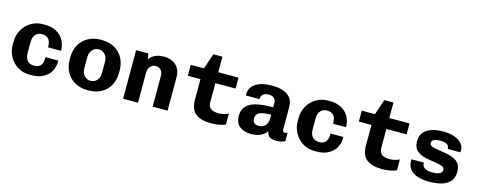

<svg xmlns="http://www.w3.org/2000/svg" viewBox="-31 -1308 4862 1952"><g transform="rotate(15 2400.0 -332.0)"><path d="M283 10Q217 10 162.5 -22.5Q108 -55 75 -111Q42 -167 42 -239V-273Q42 -344 75 -400Q108 -456 163 -488.5Q218 -521 285 -521H308Q377 -521 427 -494Q477 -467 504.5 -418.5Q532 -370 532 -307H396Q396 -369 371.5 -395Q347 -421 302 -421Q263 -421 236.5 -394Q210 -367 210 -313V-198Q210 -148 234.5 -119Q259 -90 306 -90Q351 -90 374 -115.5Q397 -141 397 -204H532Q532 -101 469 -45.5Q406 10 305 10Z M900 10Q819 10 760.5 -23Q702 -56 671 -114Q640 -172 640 -246V-265Q640 -341 671.5 -398.5Q703 -456 761 -488.5Q819 -521 899 -521Q981 -521 1039.5 -488.5Q1098 -456 1129 -398Q1160 -340 1160 -265V-246Q1160 -169 1128.5 -111.5Q1097 -54 1039 -22Q981 10 900 10ZM900 -90Q940 -90 966.5 -119.5Q993 -149 993 -198V-313Q993 -362 966.5 -391.5Q940 -421 900 -421Q860 -421 833.5 -391.5Q807 -362 807 -313V-198Q807 -149 833.5 -119.5Q860 -90 900 -90Z M1268 0V-511H1396L1408 -453Q1455 -521 1559 -521Q1640 -521 1688 -476Q1736 -431 1736 -350V0H1579V-317Q1579 -361 1559 -384Q1539 -407 1504 -407Q1467 -407 1446 -381Q1425 -355 1425 -315V0Z M2194 10Q2091 10 2033.5 -32.5Q1976 -75 1976 -180V-396H1843V-511H1982L2037 -674H2133V-511H2346V-396H2133V-195Q2133 -154 2157.5 -131Q2182 -108 2245 -108Q2273 -108 2300 -115Q2327 -122 2346 -132V-19Q2319 -4 2276.5 3Q2234 10 2194 10Z M2618 10Q2539 10 2494 -27Q2449 -64 2449 -139Q2449 -228 2523 -269.5Q2597 -311 2764 -311V-357Q2764 -388 2745.5 -406Q2727 -424 2687 -424Q2651 -424 2630 -407Q2609 -390 2609 -362V-355H2466Q2465 -368 2465 -367Q2465 -366 2465 -372Q2465 -440 2527 -480.5Q2589 -521 2694 -521Q2805 -521 2863 -479.5Q2921 -438 2921 -355V-120Q2921 -91 2945 -91Q2961 -91 2973 -99V-10Q2958 -1 2934.5 4.5Q2911 10 2886 10Q2829 10 2807.5 -8Q2786 -26 2780 -63Q2756 -29 2715.5 -9.5Q2675 10 2618 10ZM2673 -90Q2716 -90 2740 -119.5Q2764 -149 2764 -194V-232Q2678 -232 2641.5 -213.5Q2605 -195 2605 -152Q2605 -90 2673 -90Z M3283 10Q3217 10 3162.5 -22.5Q3108 -55 3075 -111Q3042 -167 3042 -239V-273Q3042 -344 3075 -400Q3108 -456 3163 -488.5Q3218 -521 3285 -521H3308Q3377 -521 3427 -494Q3477 -467 3504.5 -418.5Q3532 -370 3532 -307H3396Q3396 -369 3371.5 -395Q3347 -421 3302 -421Q3263 -421 3236.5 -394Q3210 -367 3210 -313V-198Q3210 -148 3234.5 -119Q3259 -90 3306 -90Q3351 -90 3374 -115.5Q3397 -141 3397 -204H3532Q3532 -101 3469 -45.5Q3406 10 3305 10Z M3994 10Q3891 10 3833.5 -32.5Q3776 -75 3776 -180V-396H3643V-511H3782L3837 -674H3933V-511H4146V-396H3933V-195Q3933 -154 3957.5 -131Q3982 -108 4045 -108Q4073 -108 4100 -115Q4127 -122 4146 -132V-19Q4119 -4 4076.5 3Q4034 10 3994 10Z M4488 10Q4421 10 4369 -7Q4317 -24 4288 -58.5Q4259 -93 4259 -145Q4259 -149 4259 -153.5Q4259 -158 4260 -164H4390V-158Q4390 -125 4417 -107.5Q4444 -90 4501 -90Q4553 -90 4576.5 -104.5Q4600 -119 4600 -143Q4600 -159 4589.5 -169Q4579 -179 4547 -187Q4515 -195 4449 -204Q4353 -218 4309.5 -252.5Q4266 -287 4266 -358Q4266 -415 4296.5 -451Q4327 -487 4380.5 -504Q4434 -521 4502 -521Q4561 -521 4611 -505Q4661 -489 4691.5 -458Q4722 -427 4722 -384Q4722 -379 4721.5 -374Q4721 -369 4720 -361H4588Q4588 -396 4562.5 -409.5Q4537 -423 4495 -423Q4405 -423 4405 -375Q4405 -361 4415.5 -351.5Q4426 -342 4456 -335Q4486 -328 4544 -320Q4650 -304 4696 -270Q4742 -236 4742 -161Q4742 -98 4710 -60.5Q4678 -23 4621 -6.5Q4564 10 4488 10Z"/></g></svg>

Font: Chivo Mono
Style: Bold
Weight: 700
Monospace: yes
Designer: Hector Gatti
Foundry: Omnibus-Type
Version: Version 1.008; ttfautohint (v1.8.4.7-5d5b)